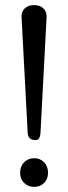

<svg xmlns="http://www.w3.org/2000/svg" viewBox="-20 -730 269 755"><path d="M75 -10.5Q59.1 -25.9 59.1 -51Q59.1 -76.2 75 -92Q90.8 -107.9 114.3 -107.9Q137.7 -107.9 153.3 -92Q168.9 -76.2 168.9 -51Q168.9 -25.9 153.3 -10.5Q137.7 4.9 114.3 4.9Q90.8 4.9 75 -10.5ZM163.1 -660.2 139.2 -207Q137.2 -179.2 120.6 -179.2Q104 -179.2 96.9 -186.5Q89.8 -193.8 88.9 -207L64.9 -660.2Q63 -683.1 76.9 -696.5Q90.8 -710 114 -710Q137.2 -710 151.1 -696.5Q165 -683.1 163.1 -660.2Z"/></svg>

Font: Nunito-Regular
Style: Regular
Weight: 400
Designer: Vernon Adams
Foundry: newtypography
Version: Version 3.000